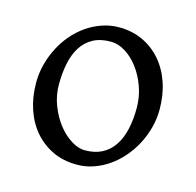

<svg xmlns="http://www.w3.org/2000/svg" viewBox="-78 -550 660 646"><g transform="rotate(15 251.5 -227.5)"><path d="M388.2 -222.2Q388.2 -260.7 375.5 -295.7Q362.8 -330.6 342.8 -357.2Q322.8 -383.8 297.4 -399.4Q272 -415 247.1 -415Q210 -415 184.6 -400.9Q159.2 -386.7 143.8 -362.1Q128.4 -337.4 121.6 -303.7Q114.7 -270 114.7 -231Q114.7 -192.4 128.4 -157.5Q142.1 -122.6 162.8 -96.2Q183.6 -69.8 208.5 -54.4Q233.4 -39.1 255.9 -39.1Q290.5 -39.1 315.4 -52Q340.3 -64.9 356.4 -88.9Q372.6 -112.8 380.4 -146.5Q388.2 -180.2 388.2 -222.2ZM463.9 -236.8Q463.9 -204.1 455.6 -172.9Q447.3 -141.6 432.6 -113.8Q418 -85.9 397.5 -62.3Q377 -38.6 352.3 -21.5Q327.6 -4.4 299.8 5.1Q272 14.6 242.2 14.6Q195.8 14.6 158.4 -2.9Q121.1 -20.5 94.5 -51.3Q67.9 -82 53.5 -124.5Q39.1 -167 39.1 -216.8Q39.1 -249 47.1 -280.3Q55.2 -311.5 69.6 -339.6Q84 -367.7 104.2 -391.4Q124.5 -415 149.2 -432.1Q173.8 -449.2 202.4 -459Q231 -468.8 261.2 -468.8Q307.1 -468.8 344.5 -451.2Q381.8 -433.6 408.4 -402.6Q435.1 -371.6 449.5 -329.1Q463.9 -286.6 463.9 -236.8Z"/></g></svg>

Font: Gentium Plus Am
Style: Regular
Weight: 400
Designer: J. Victor Gaultney, Annie Olsen, Iska Routamaa, Becca Hirsbrunner
Foundry: SIL International
Version: Version 5.000